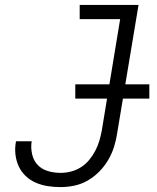

<svg xmlns="http://www.w3.org/2000/svg" viewBox="-20 -755 640 783"><path d="M227 8Q200 8 174.5 4Q149 0 126 -10Q103 -20 85 -37Q67 -54 56.5 -76.5Q46 -99 43 -125Q40 -151 45 -177Q45 -178 45 -178Q45 -178 45 -179H110Q109 -178 109 -178Q109 -178 109 -178Q105 -152 111 -126Q117 -100 133.5 -82.5Q150 -65 175 -57.5Q200 -50 227 -50Q248 -50 269.5 -55.5Q291 -61 310 -73Q329 -85 343.5 -102.5Q358 -120 368.5 -140Q379 -160 385 -180.5Q391 -201 395 -222L470 -677H305V-735H545L458 -213Q454 -185 445.5 -157.5Q437 -130 422 -104Q407 -78 385.5 -56Q364 -34 338 -19Q312 -4 283.5 2Q255 8 227 8ZM287 -353V-411H589V-353Z"/></svg>

Font: Iosevka Curly Slab LtExObl
Style: Regular
Weight: 300
Width: 7
Italic angle: -9°
Monospace: yes
Designer: Belleve Invis
Foundry: Belleve Invis
Version: Version 11.1.0; ttfautohint (v1.8.3)